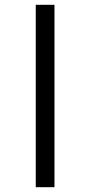

<svg xmlns="http://www.w3.org/2000/svg" viewBox="-20 -780 376 800"><path d="M129 0V-760H207V0Z"/></svg>

Font: Noto Sans
Style: Regular
Weight: 400
Designer: Monotype Design Team
Foundry: Monotype Imaging Inc.
Version: Version 1.902